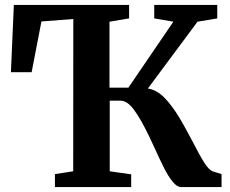

<svg xmlns="http://www.w3.org/2000/svg" viewBox="-20 -763 938 783"><path d="M204 0V-53L278.5 -64.5L279 -685.5L149 -675.5L109 -468.5H24.5L36.5 -743H506.5V-688L426.5 -674.5V-405.5H503.5L687 -674.5L609 -688V-743H866V-688L785.5 -674.5L583 -402Q619 -396.5 650 -365Q681 -333.5 711.5 -283Q727 -257 743.8 -226Q760.5 -195 765 -186.5Q794.5 -129 813 -99.8Q831.5 -70.5 847 -64.5L883.5 -53V0H719Q702 0 684.2 -21.8Q666.5 -43.5 650 -76Q633.5 -108.5 609 -162.5L588 -207.5Q555 -276 527.2 -314.2Q499.5 -352.5 471 -352.5H427.5V-64.5L515 -52V0Z"/></svg>

Font: Merriweather Text
Style: Bold
Weight: 700
Designer: Eben Sorkin
Foundry: Eben Sorkin
Version: Version 2.100